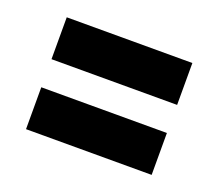

<svg xmlns="http://www.w3.org/2000/svg" viewBox="-58 -452 460 404"><g transform="rotate(20 172.0 -250.0)"><path d="M31.2 -124.5V-218.3H312.5V-124.5ZM31.2 -281.2V-375H312.5V-281.2Z"/></g></svg>

Font: Oswald
Style: Book
Weight: 400
Designer: vernon adams
Foundry: vernon adams
Version: Version 1.000